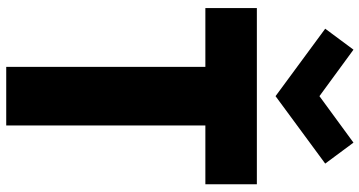

<svg xmlns="http://www.w3.org/2000/svg" viewBox="-296 -888 1183 632"><g transform="rotate(90 296.0 -571.5)"><path d="M199.5 0V-655.5H6V-825H586V-655.5H392.5V0ZM296 -886.5 74 -1050 143 -1143 296 -1031 449 -1143 518 -1050Z"/></g></svg>

Font: Spartan Thin ExtraBold
Style: Regular
Weight: 800
Version: Version 1.004